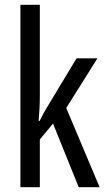

<svg xmlns="http://www.w3.org/2000/svg" viewBox="-20 -780 439 800"><path d="M146 -383V-760H65V0H146V-199L201 -265L308 0H395L256 -330L386 -537H299L179 -338C167 -319 156 -298 145 -276H141C144 -311 146 -346 146 -383Z"/></svg>

Font: Noto Sans Lao Looped ExtraCondensed
Style: Regular
Weight: 400
Width: 2
Designer: Mark Frömberg, Ben Mitchell
Foundry: The Fontpad Ltd
Version: Version 1.003